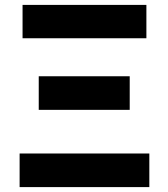

<svg xmlns="http://www.w3.org/2000/svg" viewBox="-20 -763 687 783"><path d="M60 -137H589V0H60ZM138 -452H509V-315H138ZM72 -743H577V-607H72Z"/></svg>

Font: Merged Yaku Han JP ExtraBold
Style: Regular
Weight: 800
Designer: Ryoko NISHIZUKA 西塚涼子 (kana, bopomofo & ideographs); Paul D. Hunt (Latin, Greek & Cyrillic); Sandoll Communications 산돌커뮤니
Foundry: Adobe
Version: Version 2.004